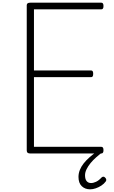

<svg xmlns="http://www.w3.org/2000/svg" viewBox="-20 -1148 853 1436"><path d="M207 0Q193 0 186.5 -5.5Q180 -11 180 -23V-1109Q180 -1119 187 -1123.5Q194 -1128 208 -1128H737Q745 -1128 749.5 -1122.5Q754 -1117 754 -1103Q754 -1089 749.5 -1083.5Q745 -1078 737 -1078H234V-621H661Q669 -621 673 -615.5Q677 -610 677 -596Q677 -582 673 -576.5Q669 -571 661 -571H234V-50H737Q745 -50 749.5 -44.5Q754 -39 754 -25Q754 -11 749.5 -5.5Q745 0 737 0ZM654 268Q616 268 591.5 244.5Q567 221 567 175Q567 149 577 123.5Q587 98 605.5 74.5Q624 51 650 28Q676 5 707 -16H747V-10Q724 7 700.5 27.5Q677 48 658 71Q639 94 627.5 117.5Q616 141 616 163Q616 192 628 206.5Q640 221 661 221Q678 221 698.5 211.5Q719 202 739 180Q745 174 752 173.5Q759 173 765 179Q773 186 774.5 194Q776 202 771 209Q758 227 738 240Q718 253 696 260.5Q674 268 654 268Z"/></svg>

Font: Playwrite CL ExtraLight
Style: Regular
Weight: 200
Designer: Veronika Burian, José Scaglione
Foundry: TypeTogether
Version: Version 1.002